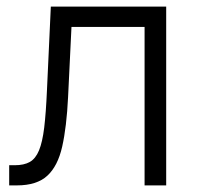

<svg xmlns="http://www.w3.org/2000/svg" viewBox="-20 -561 603 581"><path d="M7.8 0V-61H24.4Q52.7 -61 70.3 -71Q87.9 -81.1 98.1 -106Q108.4 -130.9 113.8 -175Q119.1 -219.2 122.1 -288.1L133.8 -541H482.9V0H417.5V-479.5H196.3L186 -267.1Q181.6 -176.8 168.2 -117.4Q154.8 -58.1 123 -29.1Q91.3 0 31.2 0Z"/></svg>

Font: Inter 17pt Light
Style: Regular
Weight: 300
Version: Version 4.001;git-66647c0bb